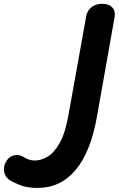

<svg xmlns="http://www.w3.org/2000/svg" viewBox="-316 -520 600 969"><path d="M-127 428.5Q-178.5 428.5 -215.8 413.8Q-253 399 -269 387.5Q-291.5 371.5 -295.5 344.2Q-299.5 317 -282.5 291Q-268 268.5 -243.2 263.5Q-218.5 258.5 -196 273Q-187.5 278.5 -172.8 284.2Q-158 290 -138.5 290Q-110 290 -77.2 271.5Q-44.5 253 -15.5 203Q13.5 153 30 58L119.5 -440.5Q120.5 -449 128.2 -463.2Q136 -477.5 153.5 -489Q171 -500.5 201 -500.5Q235 -500.5 251.2 -482Q267.5 -463.5 262 -432L173.5 67.5Q142 246.5 66 337.5Q-10 428.5 -127 428.5Z"/></svg>

Font: Edu VIC WA NT Hand
Style: Regular
Weight: 400
Designer: Tina and Corey Anderson, Eben Sorkin, Mirko Velimirovic
Foundry: Google for Education
Version: Version 1.000